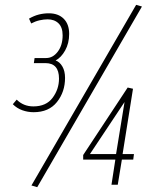

<svg xmlns="http://www.w3.org/2000/svg" viewBox="-20 -764 636 794"><path d="M33 -333 49 -352Q77 -324 118 -324Q171 -324 197.5 -359.5Q224 -395 224 -439Q224 -503 168 -503H120L123 -524H171Q199 -524 219 -550.5Q239 -577 239 -618Q239 -651 222 -667.5Q205 -684 177 -684Q161 -684 143.5 -680Q126 -676 109 -667L100 -687Q121 -699 141 -704Q161 -709 182 -709Q221 -709 243.5 -686.5Q266 -664 266 -624Q266 -585 249.5 -555.5Q233 -526 210 -514Q227 -508 238 -489Q249 -470 249 -442Q249 -384 215.5 -342Q182 -300 119 -300Q95 -300 72.5 -308Q50 -316 33 -333ZM134 10 110 3 543 -744 567 -737ZM324 -104V-123L508 -402L530 -397L487 -127H534L531 -104H484L467 0H441L457 -104ZM352 -127H460L495 -342Z"/></svg>

Font: Georama SemiCondensed ExtraLight
Style: Italic
Weight: 200
Width: 4
Italic angle: -9°
Designer: Jean-Baptiste Levee
Foundry: Production Type
Version: Version 1.000